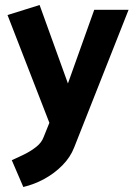

<svg xmlns="http://www.w3.org/2000/svg" viewBox="-20 -524 543 766"><path d="M154 23Q146 45 124.5 62Q103 79 76.5 92Q50 105 27 115L73 222Q116 212 156.5 190Q197 168 229 135.5Q261 103 276 64L493 -485H356L251 -191L138 -504L10 -464L177 -34Z"/></svg>

Font: Catamaran
Style: Bold
Weight: 700
Designer: Pria Ravichandran
Version: Version 2.000